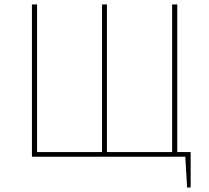

<svg xmlns="http://www.w3.org/2000/svg" viewBox="-20 -702 937 860"><path d="M774 -21H834V138H818L810 0H123V-682H146V-21H437V-682H459V-21H751V-682H774Z"/></svg>

Font: FiraGO Thin
Style: Regular
Weight: 100
Designer: bBox Type
Foundry: bBox Type GmbH
Version: Version 1.001;PS 001.001;hotconv 1.0.88;makeotf.lib2.5.64775